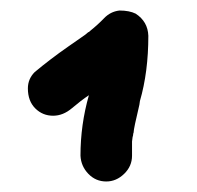

<svg xmlns="http://www.w3.org/2000/svg" viewBox="-20 -723 375 365"><path d="M182 -378Q162 -378 148 -392.5Q134 -407 133 -427Q133 -486 149 -542Q134 -532 117 -517.5Q100 -503 81 -503Q61 -503 47 -517Q33 -531 33 -555Q33 -573 46 -586Q76 -611 109 -634L142 -657L148 -662H149L151 -664Q166 -676 178 -688.5Q190 -701 207 -703Q226 -703 238 -697Q261 -682 262 -655Q262 -586 246 -531L245 -524Q234 -478 234 -471Q233 -469 233 -466L232 -462L231 -454V-427Q231 -407 216 -392.5Q201 -378 182 -378Z"/></svg>

Font: Bad Comic
Style: Regular
Weight: 400
Designer: GGBotNet
Foundry: f0n7
Version: 0.9